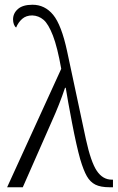

<svg xmlns="http://www.w3.org/2000/svg" viewBox="-20 -789 498 809"><path d="M238 -499Q222 -590 203 -639Q184 -688 163.5 -705.5Q143 -723 116 -724Q90 -724 73.5 -709.5Q57 -695 48 -673Q42 -677 38.5 -686.5Q35 -696 35 -707Q35 -733 55.5 -751Q76 -769 117 -769Q169 -769 204 -726.5Q239 -684 263 -572L342 -202Q363 -106 388 -69Q413 -32 451 -32H456V0H442Q404 0 382 -11Q360 -22 346 -46.5Q332 -71 318 -118Q302 -175 283.5 -271.5Q265 -368 257 -419H254Q231 -350 198 -277L76 0H10Z"/></svg>

Font: Noto Serif NarrowLight
Style: Regular
Weight: 300
Width: 4
Designer: Monotype Design Team
Foundry: Monotype Imaging Inc.
Version: Version 1.001